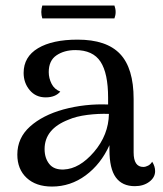

<svg xmlns="http://www.w3.org/2000/svg" viewBox="-20 -667 593 698"><path d="M396 -600.1H133.8Q126.5 -623 133.8 -647H396Q404.8 -623 396 -600.1ZM533.2 -79.1Q543.9 -62.5 543.9 -44.9Q543.9 -22 522.7 -6.1Q501.5 9.8 470.2 9.8Q424.3 9.8 401.1 -22Q377.9 -53.7 377.9 -122.1V-139.2Q346.7 -70.3 291.5 -29.5Q236.3 11.2 168.9 11.2Q110.8 11.2 76.9 -20.3Q43 -51.8 43 -105Q43 -165.5 88.9 -206.8Q134.8 -248 210 -269Q289.6 -290.5 373 -287.1V-312Q373 -400.4 345.5 -442.6Q317.9 -484.9 253.9 -484.9Q213.4 -484.9 185.3 -465.8Q157.2 -446.8 157.2 -404.8Q157.2 -382.8 167.5 -362.5Q177.7 -342.3 199.2 -334Q181.2 -313 146 -313Q109.9 -313 87.9 -339.4Q65.9 -365.7 65.9 -401.9Q65.9 -460.4 118.2 -491.7Q170.4 -522.9 262.2 -522.9Q367.2 -522.9 416.5 -470.9Q465.8 -418.9 465.8 -307.1V-112.8Q465.8 -60.1 501 -60.1Q509.3 -60.1 518.6 -64.9Q527.8 -69.8 533.2 -79.1ZM211.9 -50.8Q269 -53.2 321.8 -114.7Q374.5 -176.3 376 -252.9Q338.4 -254.4 297.6 -249.3Q256.8 -244.1 229 -231.9Q142.1 -198.2 142.1 -125Q142.1 -92.3 159.2 -70.8Q176.3 -49.3 211.9 -50.8Z"/></svg>

Font: Arima Madurai Medium
Style: Regular
Weight: 500
Designer: Joana Correia and Natanael Gama
Foundry: NDISCOVER
Version: Version 1.019;PS 001.019;hotconv 1.0.88;makeotf.lib2.5.64775